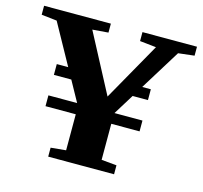

<svg xmlns="http://www.w3.org/2000/svg" viewBox="-98 -772 932 880"><g transform="rotate(15 368.5 -331.5)"><path d="M203.1 0V-42.5L274.9 -49.3V-220.2H131.3V-271.5H267.6L213.9 -368.7H131.3V-419.9H185.5L79.1 -612.3L5.9 -620.6V-663.1H322.8V-620.6L247.6 -614.7L394.5 -336.4L550.3 -612.3L472.7 -620.6V-663.1H731.4V-620.6L655.3 -611.8L536.6 -419.9H577.6V-368.7H504.9L444.8 -271.5H577.6V-220.2H443.4V-49.3L515.6 -42.5V0Z"/></g></svg>

Font: Elstob Grade
Style: Regular
Weight: 400
Designer: Peter S. Baker
Version: Version 1.015